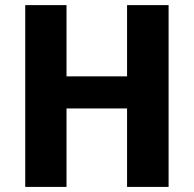

<svg xmlns="http://www.w3.org/2000/svg" viewBox="-20 -734 761 754"><path d="M642.1 -713.9H479V-434.1H241.2V-713.9H79.1V0H241.2V-308.1H479V0H642.1Z"/></svg>

Font: Avrile Sans
Style: Bold
Weight: 700
Designer: Monotype Design Team, Google (font), Stefan Peev (BGR Cyrillic), Cristiano Sobral (main changes)
Foundry: The Avrile Sans Project Authors
Version: Version 3.110